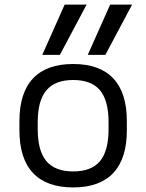

<svg xmlns="http://www.w3.org/2000/svg" viewBox="-20 -810 640 840"><path d="M441 -570H364L462 -790H558ZM242 -570H165L263 -790H359ZM300 10Q184 10 124.5 -53Q65 -116 65 -240V-280Q65 -404 124.5 -467Q184 -530 300 -530Q416 -530 475.5 -467Q535 -404 535 -280V-240Q535 -116 475.5 -53Q416 10 300 10ZM300 -60Q380 -60 417.5 -105Q455 -150 455 -245V-275Q455 -370 417.5 -415Q380 -460 300 -460Q221 -460 183 -415Q145 -370 145 -275V-245Q145 -150 183 -105Q221 -60 300 -60Z"/></svg>

Font: M PLUS Code Latin Expanded
Style: Regular
Weight: 400
Width: 7
Designer: Coji Morishita
Foundry: UNDERFOREST DESIGN
Version: Version 1.002; ttfautohint (v1.8.3)